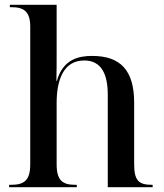

<svg xmlns="http://www.w3.org/2000/svg" viewBox="-20 -780 684 800"><path d="M18 0H300V-10H293C241 -10 216 -28 216 -95V-351C216 -444 243 -528 331 -528C402 -528 429 -472 429 -385V0H616V-10H612C558 -10 539 -28 539 -96V-352C539 -488 481 -547 364 -547C310 -547 243 -535 217 -443H215C216 -482 216 -520 216 -558V-760H21V-750H28C80 -750 106 -732 106 -668V-95C106 -28 80 -10 27 -10H18Z"/></svg>

Font: Noto Serif Display Medium
Style: Regular
Weight: 500
Designer: Monotype Design Team
Foundry: Monotype Imaging Inc.
Version: Version 2.009